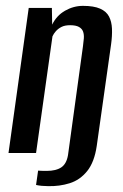

<svg xmlns="http://www.w3.org/2000/svg" viewBox="-20 -522 418 655"><path d="M144 113Q133 113 122.5 112Q112 111 103 109L110 60Q111 60 117 60.5Q123 61 130 61Q137 61 139 61Q171 61 189 49Q207 37 212 7L263 -364Q265 -378 266 -391Q267 -404 263.5 -414Q260 -424 249.5 -430Q239 -436 219 -436Q201 -436 189.5 -430Q178 -424 170.5 -415.5Q163 -407 159 -398L103 0H9L78 -495H157L158 -438Q173 -469 202 -485.5Q231 -502 263 -502Q300 -502 321.5 -492.5Q343 -483 352 -465.5Q361 -448 362 -424Q363 -400 359 -371L310 -24Q302 31 277.5 61.5Q253 92 218 103Q183 114 144 113Z"/></svg>

Font: Alumni Sans Thin SemiBold
Style: Italic
Weight: 600
Italic angle: -8°
Version: Version 1.016